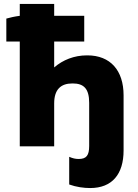

<svg xmlns="http://www.w3.org/2000/svg" viewBox="-20 -740 698 971"><path d="M80 0H254V-217C254 -288 288 -318 346 -318H348C404 -318 431 -291 431 -220V-2C431 46 417 64 378 64C362 64 348 61 330 53V193C366 206 404 211 436 211C547 211 605 141 605 21V-258C605 -384 538 -460 422 -460H420C355 -460 298 -437 254 -399V-530H406V-660H254V-720H80V-660C56 -657 29 -651 12 -646V-530H80Z"/></svg>

Font: Fixel Display ExtraBold
Style: Regular
Weight: 800
Designer: AlfaBravo + MacPaw
Foundry: Kyrylo Tkachov, Marchela Mozhyna, Serhii Makarenko, Maria Weinstein, Zakhar Kryvoshyya
Version: Version 1.211